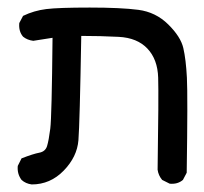

<svg xmlns="http://www.w3.org/2000/svg" viewBox="-20 -371 540 508"><path d="M64 117Q48 115 37 105Q25 89 27 68L37 48Q68 36 84 33Q100 30 104.5 15.5Q109 1 113 -30.5Q117 -62 119 -271L68 -263Q52 -265 41 -274Q29 -288 31 -310L41 -329Q70 -343 102.5 -347Q135 -351 217.5 -351Q300 -351 346 -345Q392 -339 425 -306.5Q458 -274 465 -244Q472 -214 474.5 -165.5Q477 -117 474 86L464 105Q450 117 429 115L409 105Q399 93 397 78Q400 -117 398.5 -165.5Q397 -214 370 -242.5Q343 -271 294 -273.5Q245 -276 195 -276Q191 -44 187.5 0Q184 44 148.5 80.5Q113 117 64 117Z"/></svg>

Font: NaniFont Regular
Style: Regular
Weight: 400
Designer: Nanigashitei
Version: Version 1.036